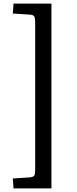

<svg xmlns="http://www.w3.org/2000/svg" viewBox="-20 -832 426 1064"><path d="M55 212 51 157 145 151Q165 149 170 141Q175 133 175 105V-705Q175 -731 170 -740.5Q165 -750 145 -751L51 -757L55 -812H265V212Z"/></svg>

Font: Literata Variable Black
Style: Regular
Weight: 900
Designer: Latin by Veronika Burian and Jose Scaglione. Greek by Irene Vlachou. Cyrillic by Vera Evstafieva.
Foundry: TypeTogether
Version: Version 3.021